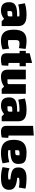

<svg xmlns="http://www.w3.org/2000/svg" viewBox="1609 -2314 720 3978"><g transform="rotate(90 1969.0 -325.0)"><path d="M200 15Q109 15 67 -26Q25 -67 25 -155Q25 -200 39.5 -231.5Q54 -263 85 -282.5Q116 -302 166.5 -311Q217 -320 290 -320H350V-220H278Q239 -220 224 -211Q209 -202 209 -178V-120H251Q290 -120 305 -128Q320 -136 320 -158V-365Q305 -369 270 -369Q225 -369 176 -363Q127 -357 72 -343L48 -481Q86 -493 125.5 -500.5Q165 -508 206.5 -511.5Q248 -515 290 -515Q370 -515 420.5 -496.5Q471 -478 495.5 -439.5Q520 -401 520 -340V0H420L370 -50Q293 15 200 15Z M823 15Q764 15 721 -0.5Q678 -16 650 -48.5Q622 -81 608.5 -131Q595 -181 595 -250Q595 -319 608.5 -369Q622 -419 650 -451.5Q678 -484 721 -499.5Q764 -515 823 -515Q853 -515 886.5 -512Q920 -509 949.5 -504.5Q979 -500 994 -494L977 -356Q955 -363 930.5 -366Q906 -369 878 -369Q841 -369 825.5 -352.5Q810 -336 810 -296V-135Q826 -131 861 -131Q896 -131 927 -137.5Q958 -144 987 -157L1004 -19Q962 -2 916.5 6.5Q871 15 823 15Z M1213 15Q1147 15 1115.5 -11.5Q1084 -38 1084 -94V-580L1284 -630V-143Q1301 -140 1315.5 -138.5Q1330 -137 1343 -136L1334 -1Q1300 7 1269.5 11Q1239 15 1213 15ZM1034 -371V-500H1353V-371Z M1923 -500V0H1823L1773 -50Q1730 -18 1679 -1.5Q1628 15 1573 15Q1495 15 1459 -19.5Q1423 -54 1423 -130V-500H1623V-120H1684Q1705 -120 1714 -126.5Q1723 -133 1723 -148V-500Z M2173 15Q2082 15 2040 -26Q1998 -67 1998 -155Q1998 -200 2012.5 -231.5Q2027 -263 2058 -282.5Q2089 -302 2139.5 -311Q2190 -320 2263 -320H2323V-220H2251Q2212 -220 2197 -211Q2182 -202 2182 -178V-120H2224Q2263 -120 2278 -128Q2293 -136 2293 -158V-365Q2278 -369 2243 -369Q2198 -369 2149 -363Q2100 -357 2045 -343L2021 -481Q2059 -493 2098.5 -500.5Q2138 -508 2179.5 -511.5Q2221 -515 2263 -515Q2343 -515 2393.5 -496.5Q2444 -478 2468.5 -439.5Q2493 -401 2493 -340V0H2393L2343 -50Q2266 15 2173 15Z M2788 -143Q2803 -140 2815 -138.5Q2827 -137 2837 -136L2828 -1Q2798 6 2770 10.5Q2742 15 2717 15Q2651 15 2619.5 -11.5Q2588 -38 2588 -94V-650L2788 -665Z M3142 15Q3074 15 3024 -1Q2974 -17 2941.5 -49.5Q2909 -82 2893 -132Q2877 -182 2877 -250Q2877 -342 2905.5 -400.5Q2934 -459 2992.5 -487Q3051 -515 3142 -515Q3232 -515 3283 -499.5Q3334 -484 3355.5 -447Q3377 -410 3377 -345Q3377 -300 3361.5 -268.5Q3346 -237 3312.5 -217.5Q3279 -198 3224.5 -189Q3170 -180 3092 -180H3062V-280H3128Q3167 -280 3182 -289Q3197 -298 3197 -322V-370H3161Q3122 -370 3107 -362Q3092 -354 3092 -332V-135Q3113 -131 3162 -131Q3205 -131 3249.5 -137.5Q3294 -144 3340 -157L3364 -19Q3312 -2 3256.5 6.5Q3201 15 3142 15Z M3449 -346Q3449 -433 3503 -474Q3557 -515 3672 -515Q3729 -515 3784.5 -509.5Q3840 -504 3888 -493L3865 -355Q3840 -362 3811.5 -365Q3783 -368 3748 -368Q3725 -368 3701.5 -365.5Q3678 -363 3664 -358V-322Q3733 -315 3780.5 -302.5Q3828 -290 3857 -270.5Q3886 -251 3899.5 -223Q3913 -195 3913 -156Q3913 -97 3886.5 -59Q3860 -21 3804.5 -3Q3749 15 3661 15Q3603 15 3544.5 6Q3486 -3 3442 -19L3467 -163Q3538 -132 3627 -132Q3640 -132 3658 -134Q3676 -136 3698 -140V-179Q3625 -186 3577 -197.5Q3529 -209 3501 -228Q3473 -247 3461 -275.5Q3449 -304 3449 -346Z"/></g></svg>

Font: Changa ExtraLight ExtraBold
Style: Regular
Weight: 800
Version: Version 3.002; ttfautohint (v1.8.2)